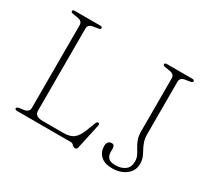

<svg xmlns="http://www.w3.org/2000/svg" viewBox="-142 -922 1255 1163"><g transform="rotate(30 485.0 -340.0)"><path d="M252.5 -678.5 218.5 -673Q185.5 -667.5 185.5 -639.5V-65Q185.5 -45 199.2 -35Q213 -25 243.5 -25H387Q430.5 -25 455.8 -43.2Q481 -61.5 500 -110L524.5 -174Q529.5 -185.5 538.5 -185Q550 -184 546.5 -168.5L508.5 6Q505.5 20 493.5 20Q481.5 20 473 10Q464.5 0 451 0H76.5Q61.5 0 61.5 -10Q61.5 -19 78.5 -22L112.5 -27Q145 -32.5 145 -60.5V-639.5Q145 -667.5 112.5 -673L78.5 -678.5Q61.5 -681 61.5 -690Q61.5 -700 76.5 -700H254.5Q269 -700 269 -690Q269 -681 252.5 -678.5ZM882.5 -95.5Q882.5 -46 843.8 -16.5Q805 13 748 13Q694 13 666.8 -13.5Q639.5 -40 639.5 -79Q639.5 -96.5 647.5 -107.5Q655.5 -118.5 671 -118.5Q692 -118.5 692 -91.5V-69.5Q692 -43.5 706 -28.2Q720 -13 757 -13Q795 -13 821.8 -32Q848.5 -51 848.5 -90Q848.5 -115 839.5 -133.2Q830.5 -151.5 818.8 -169.8Q807 -188 798 -212.2Q789 -236.5 789 -272.5V-639.5Q789 -667.5 756.5 -673L722.5 -678.5Q705.5 -681 705.5 -690Q705.5 -700 720.5 -700H898.5Q913 -700 913 -690Q913 -681 896.5 -678.5L862.5 -673Q829.5 -667.5 829.5 -639.5V-277Q829.5 -243 837.5 -220Q845.5 -197 856 -178.2Q866.5 -159.5 874.5 -140.2Q882.5 -121 882.5 -95.5Z"/></g></svg>

Font: Fraunces 9pt Soft Thin
Style: Regular
Weight: 100
Version: Version 1.000;[b76b70a41]